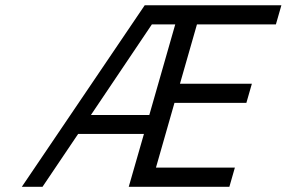

<svg xmlns="http://www.w3.org/2000/svg" viewBox="-20 -714 1096 734"><path d="M327.6 -274.4H550.8L649.9 -620.6H560.5ZM533.2 -693.8H1055.7L1034.7 -620.6H732.9L668 -394H942.9L921.9 -320.8H647L576.2 -73.2H877.9L856.9 0H472.2L530.3 -202.1H278.8L142.6 0H63.5Z"/></svg>

Font: Cantarell
Style: Italic
Weight: 400
Italic angle: -16°
Designer: Dave Crossland
Version: Version 1.004